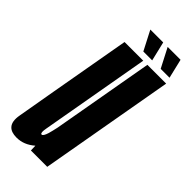

<svg xmlns="http://www.w3.org/2000/svg" viewBox="-260 -758 806 806"><g transform="rotate(45 143.0 -355.0)"><path d="M111.5 0 110.5 -27.5Q74 4.5 30.5 4.5Q-1.5 4.5 -16 -11.5Q-33 -30 -25.5 -71Q-12.5 -147 4.5 -243.5L67.5 -600H178.5L115.5 -243Q97.5 -141 92 -110Q87 -83 94 -79.5Q95 -79 96 -79Q104.5 -79 112.5 -104.5Q117.5 -122 123 -147.5L203 -600H314.5L208.5 0ZM254.5 -627.5 210 -713.5H286.5L307 -627.5ZM151.5 -627.5 107 -713.5H183.5L204 -627.5Z"/></g></svg>

Font: Anybody UltraCondensed SemiBold
Style: Italic
Weight: 600
Width: 1
Italic angle: -10°
Designer: Tyler Finck
Foundry: Etcetera Type Company
Version: Version 1.010; ttfautohint (v1.8.3) -l 8 -r 50 -G 200 -x 14 